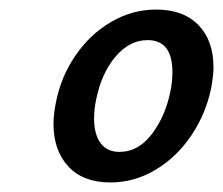

<svg xmlns="http://www.w3.org/2000/svg" viewBox="-20 -683 467 402"><path d="M92 -424Q92 -443 97 -468Q107 -521 137.5 -566Q168 -611 212.5 -637Q257 -663 307 -663Q364 -663 395.5 -630.5Q427 -598 427 -542Q427 -525 422 -498Q411 -445 381 -400Q351 -355 306.5 -328Q262 -301 211 -301Q154 -301 123 -334.5Q92 -368 92 -424ZM337 -493Q341 -512 341 -532Q341 -599 289 -599Q251 -599 221.5 -564Q192 -529 181 -473Q177 -454 177 -435Q177 -402 190.5 -383.5Q204 -365 230 -365Q270 -365 298.5 -403Q327 -441 337 -493Z"/></svg>

Font: Ysabeau Infant Semibold
Style: Italic
Weight: 600
Italic angle: -12°
Designer: Christian Thalmann (Catharsis Fonts)
Version: Version 0.003